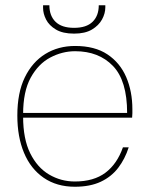

<svg xmlns="http://www.w3.org/2000/svg" viewBox="-20 -699 564 731"><path d="M265 12Q196 12 146.5 -22Q97 -56 71.5 -117Q46 -178 46 -259Q46 -346 74.5 -404.5Q103 -463 152.5 -493.5Q202 -524 266 -524Q341 -524 389 -492Q437 -460 460.5 -405.5Q484 -351 484 -283Q484 -274 484 -267.5Q484 -261 483 -251H57V-269H464Q464 -392 410 -448Q356 -504 266 -504Q217 -504 171.5 -480Q126 -456 97 -403.5Q68 -351 68 -264V-255Q68 -170 95 -115.5Q122 -61 167 -34.5Q212 -8 265 -8Q337 -8 381.5 -41.5Q426 -75 448 -138H470Q456 -94 430 -60Q404 -26 363.5 -7Q323 12 265 12ZM262 -571Q219 -571 193 -586.5Q167 -602 155.5 -624.5Q144 -647 144 -669V-679H168Q168 -639 191.5 -616Q215 -593 262 -593Q309 -593 332.5 -616Q356 -639 356 -679H381V-671Q381 -648 368.5 -625Q356 -602 330 -586.5Q304 -571 262 -571Z"/></svg>

Font: DM Sans 12pt Thin
Style: Regular
Weight: 250
Version: Version 4.004;gftools[0.9.30]